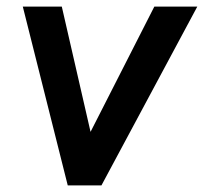

<svg xmlns="http://www.w3.org/2000/svg" viewBox="-20 -561 617 581"><path d="M185 0H287L577 -541H447L254 -162L167 -541H49Z"/></svg>

Font: Mluvka SemiBold
Style: Italic
Weight: 600
Italic angle: -8°
Designer: Modified by Jiří Krblich, Original typeface by Gumpita Rahayu
Foundry: Gumpita Rahayu & Jiří Krblich
Version: Version 2.000;Glyphs 3.1.1 (3134)